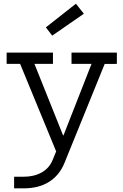

<svg xmlns="http://www.w3.org/2000/svg" viewBox="-20 -820 675 1050"><path d="M371.1 -532.5H619.1V-470.6L552.5 -470.3L332.6 71Q305.5 138 249.1 174Q192.8 210 109.4 210H57.2V146.5H109.4Q165.6 146.5 207.4 123.4Q249.2 100.2 267.8 55L306.1 -38.3L293.4 23.3L90.1 -470.6H16.3V-532.5H269.6V-470.6H168.4L348 -22.2L282.6 -79.9H351.6L314 -45.8L480.5 -470.6H371.1ZM395.1 -799.6 438.6 -744.9 265.5 -625.1 230.8 -670.3Z"/></svg>

Font: Hepta Slab ExtraLight
Style: Regular
Weight: 200
Designer: Michael LaGattuta
Foundry: Michael LaGattuta
Version: Version 1.100